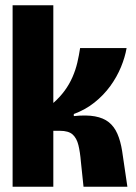

<svg xmlns="http://www.w3.org/2000/svg" viewBox="-20 -711 516 731"><path d="M28 0V-691H183V-319Q208 -341 226 -365.5Q244 -390 256 -417.5Q268 -445 274.5 -473Q281 -501 285 -528H462Q456 -493 440.5 -455.5Q425 -418 400 -383.5Q375 -349 340 -321Q305 -293 261 -277V-269Q309 -274 341.5 -268Q374 -262 394.5 -245.5Q415 -229 427 -201.5Q439 -174 445 -136L465 0H298L288 -95Q285 -132 278.5 -158.5Q272 -185 256.5 -199Q241 -213 208 -213H183V0Z"/></svg>

Font: Bricolage Grotesque 96pt ExtraBold SemiCondensed
Style: Regular
Weight: 800
Width: 4
Version: Version 1.001;gftools[0.9.33.dev8+g029e19f]